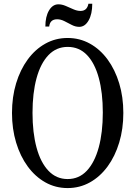

<svg xmlns="http://www.w3.org/2000/svg" viewBox="-20 -970 705 1001"><path d="M332.5 10.5Q269.5 10.5 216.5 -19.2Q163.5 -49 124.5 -102.2Q85.5 -155.5 64 -226.8Q42.5 -298 42.5 -381Q42.5 -464.5 64 -535.5Q85.5 -606.5 124.5 -659.8Q163.5 -713 216.5 -742.5Q269.5 -772 332.5 -772Q395.5 -772 448.8 -742.5Q502 -713 541 -659.8Q580 -606.5 601.5 -535.5Q623 -464.5 623 -381Q623 -298 601.5 -226.8Q580 -155.5 541 -102.2Q502 -49 448.8 -19.2Q395.5 10.5 332.5 10.5ZM332.5 -36.5Q392 -36.5 432.8 -80Q473.5 -123.5 494.8 -201.5Q516 -279.5 516 -383.5Q516 -486.5 495.2 -563.2Q474.5 -640 433.8 -682.8Q393 -725.5 333 -725.5Q273.5 -725.5 232.5 -682.5Q191.5 -639.5 170.5 -562.2Q149.5 -485 149.5 -381.5Q149.5 -278.5 170.5 -200.8Q191.5 -123 232.5 -79.8Q273.5 -36.5 332.5 -36.5ZM393 -830Q373.5 -830 354.2 -840Q335 -850 315.8 -859.8Q296.5 -869.5 278 -869.5Q240.5 -869.5 236.5 -831.5H216.5Q216.5 -883.5 235.5 -915.5Q254.5 -947.5 284.5 -947.5Q303 -947.5 322.8 -939Q342.5 -930.5 362.2 -921.8Q382 -913 400 -913Q434 -913 441 -950.5H461Q461 -897 442 -863.5Q423 -830 393 -830Z"/></svg>

Font: Libre Caslon Condensed
Style: Regular
Weight: 400
Designer: Pablo Impallari, Rodrigo Fuenzalida, Katja Schimmel, Ertekin Erdin
Foundry: Pablo Impallari, Rodrigo Fuenzalida
Version: Version 2.000; ttfautohint (v1.8.4.7-5d5b);gftools[0.9.33]